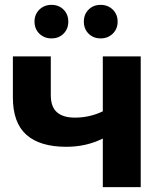

<svg xmlns="http://www.w3.org/2000/svg" viewBox="-20 -770 674 790"><path d="M559 -538V0H403V-200Q335 -166 253 -166Q144 -166 88.5 -215.5Q33 -265 33 -369V-538H189V-379Q189 -330 214.5 -308Q240 -286 288 -286Q349 -286 403 -312V-538ZM122 -681Q122 -711 142 -730.5Q162 -750 192 -750Q222 -750 241.5 -730.5Q261 -711 261 -681Q261 -651 241.5 -631.5Q222 -612 192 -612Q162 -612 142 -631.5Q122 -651 122 -681ZM325 -681Q325 -711 344.5 -730.5Q364 -750 394 -750Q424 -750 444 -730.5Q464 -711 464 -681Q464 -651 444 -631.5Q424 -612 394 -612Q364 -612 344.5 -631.5Q325 -651 325 -681Z"/></svg>

Font: APTA Sans Regular
Style: Bold Italic
Weight: 700
Version: Version 7.200